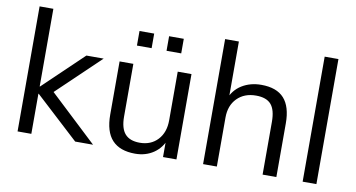

<svg xmlns="http://www.w3.org/2000/svg" viewBox="-73 -920 2063 1113"><g transform="rotate(10 958.0 -363.5)"><path d="M78.6 0V-736H159.6V-278.9H161.6L395.2 -502.3H496.9L221.8 -239.6L223.8 -280.6L522.9 0H417.7L161.6 -236.1H159.6V0Z M771.4 8.9Q681.5 8.9 636.1 -39.9Q590.6 -88.8 590.6 -189.6V-502.3H671.6V-192.2Q671.6 -122.9 699.9 -90.6Q728.2 -58.3 787 -58.3Q852.6 -58.3 892.7 -101.3Q932.8 -144.4 932.8 -215.8V-502.3H1013.8V0H934.8V-113.1H947.7Q926.8 -54.8 880.3 -22.9Q833.7 8.9 771.4 8.9ZM847.9 -610.2V-696H934.3V-610.2ZM673.7 -610.2V-696H760.1V-610.2Z M1170.6 0V-736H1251.6V-390.7H1238.7Q1260.1 -450 1309.7 -480.7Q1359.3 -511.3 1423.9 -511.3Q1514.4 -511.3 1558.2 -462.6Q1601.9 -414 1601.9 -315.8V0H1520.9V-310.8Q1520.9 -381 1493.4 -412.8Q1465.8 -444.6 1404.6 -444.6Q1335.4 -444.6 1293.5 -401.9Q1251.6 -359.3 1251.6 -288.6V0Z M1756.6 0V-736H1837.6V0Z"/></g></svg>

Font: Mulish ExtraLight
Style: Regular
Weight: 200
Designer: Vernon Adams
Foundry: Vernon Adams
Version: Version 3.603